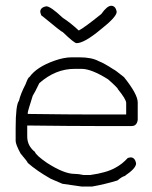

<svg xmlns="http://www.w3.org/2000/svg" viewBox="-20 -665 540 682"><path d="M234.9 -461.4H262.2Q305.7 -461.4 330.6 -447.8Q350.1 -440.4 383.3 -418.5Q386.2 -418.5 420.4 -391.1Q469.2 -330.1 469.2 -301.3V-238.8Q465.8 -217.3 447.8 -217.3H320.8Q234.4 -217.3 76.7 -219.2V-180.2Q76.7 -147 104 -125.5Q107.9 -113.3 147 -86.4Q207.5 -47.4 244.6 -47.4Q258.8 -47.4 275.9 -43.5H301.3Q357.9 -51.3 389.2 -68.8Q413.1 -81.1 434.1 -104L443.8 -106Q459.5 -106 463.4 -84.5Q463.4 -66.9 422.4 -39.6Q413.6 -37.6 397 -23.9Q352.1 -10.3 307.1 -2.4H270L201.7 -12.2L160.6 -29.8Q111.3 -57.6 78.6 -86.4Q78.6 -89.8 53.2 -119.6Q35.6 -151.9 35.6 -164.6V-209.5Q35.6 -292.5 47.4 -307.1Q53.2 -332 70.8 -365.7Q80.1 -391.1 84.5 -391.1Q109.9 -427.2 174.3 -449.7Q207.5 -461.4 234.9 -461.4ZM78.6 -264.2V-260.3Q231 -258.3 316.9 -258.3H428.2V-299.3Q428.2 -312 398.9 -348.1Q398.9 -352.5 363.8 -383.3Q304.7 -420.4 270 -420.4H244.6Q177.2 -420.4 119.6 -369.6Q104 -336.9 96.2 -324.7Q78.6 -270 78.6 -264.2ZM375 -644.5Q390.6 -644.5 394.5 -623Q394.5 -605 337.9 -560.5Q279.3 -511.7 252 -511.7Q243.7 -511.7 203.1 -550.8Q199.2 -550.8 130.9 -607.4Q126 -607.4 123 -623Q123 -638.7 144.5 -642.6Q159.7 -642.6 203.1 -601.6Q230.5 -584 259.8 -556.6Q279.8 -566.9 339.8 -615.2Q360.4 -644.5 375 -644.5Z"/></svg>

Font: CEF Fonts CJK Mono
Style: Regular
Weight: 400
Designer: PartyBoss (派对大魔王)
Version: Release 2.25